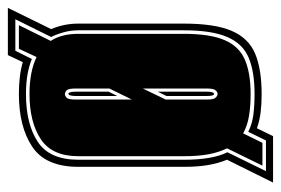

<svg xmlns="http://www.w3.org/2000/svg" viewBox="-133 -541 714 488"><g transform="rotate(-90 224.0 -297.0)"><path d="M4 40 62 -77Q53 -99 48.5 -125Q44 -151 44 -186V-455Q44 -538 95 -572Q146 -606 229 -606Q277 -606 310 -596L328 -634H448L394 -524Q408 -491 408 -455V-187Q408 -108 389.5 -65Q371 -22 331.5 -5.5Q292 11 229 11Q204 11 183 8.5Q162 6 142 -1L122 40ZM33 22H111L133 -23Q153 -13 176.5 -10Q200 -7 229 -7Q286 -7 321.5 -22Q357 -37 374 -76.5Q391 -116 391 -187V-455Q391 -474 386 -492Q381 -510 374 -524L419 -615H339L318 -573Q282 -588 229 -588Q153 -588 107.5 -558Q62 -528 62 -455V-186Q62 -114 81 -76ZM47 13 91 -77Q81 -97 76 -123.5Q71 -150 71 -186V-455Q71 -522 114.5 -550.5Q158 -579 229 -579Q286 -579 323 -561L344 -606H404L364 -525Q382 -498 382 -455V-187Q382 -120 366 -83Q350 -46 316 -31.5Q282 -17 229 -17Q199 -17 174 -21Q149 -25 129 -36L105 13ZM215 -319 243 -376V-462Q243 -479 239 -484Q234 -489 229 -489Q224 -489 219 -484Q215 -479 215 -462ZM224 -356V-462Q224 -471 226 -477Q228 -480 229 -480Q232 -480 233 -477Q235 -471 235 -462V-378ZM229 -101Q235 -101 239 -107Q243 -111 243 -129V-291L215 -233V-129Q215 -111 219 -107Q224 -101 229 -101ZM229 -110Q224 -110 224 -129V-231L235 -253V-129Q235 -110 229 -110Z"/></g></svg>

Font: Alumni Sans Collegiate One SC
Style: Regular
Weight: 400
Designer: Robert E. Leuschke
Foundry: Robert E. Leuschke
Version: Version 1.100